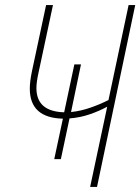

<svg xmlns="http://www.w3.org/2000/svg" viewBox="-20 -734 551 754"><path d="M334 0H361L511 -714H485L406 -341Q372 -324 334.5 -311Q297 -298 259 -294L298 -481H272L232 -293Q123 -296 123 -388Q123 -412 132 -452L188 -714H161L105 -452Q97 -412 97 -386Q97 -271 227 -268L193 -109H219L253 -269Q294 -272 332 -285Q370 -298 401 -315Z"/></svg>

Font: Noto Sans UI SemiCondensed Thin
Style: Italic
Weight: 250
Width: 4
Italic angle: -12°
Designer: Monotype Design Team
Foundry: Monotype Imaging Inc.
Version: Version 1.901